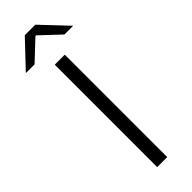

<svg xmlns="http://www.w3.org/2000/svg" viewBox="-311 -836 847 847"><g transform="rotate(-45 113.0 -412.0)"><path d="M144.5 -639V0H82V-639ZM-33.5 -704 80.5 -824.5H146L260 -704V-703H206.5L115 -789H111.5L20 -703H-33.5Z"/></g></svg>

Font: Anek Malayalam Light
Style: Regular
Weight: 300
Version: Version 1.003